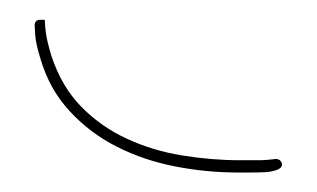

<svg xmlns="http://www.w3.org/2000/svg" viewBox="-20 -714 320 194"><path d="M220.1 -539.7Q188.2 -539.7 156.6 -545.9Q125 -552.1 98 -565.8Q71 -579.4 50.5 -601.6Q29.9 -623.7 20.8 -654.9Q16.3 -669.3 15.6 -678.4Q15 -687.5 15 -688.2Q15 -694 20.8 -694Q24.7 -694 25.1 -694Q25.4 -694 25.4 -691.1Q25.4 -688.2 26.4 -680.7Q27.3 -673.2 31.9 -657.6Q42.3 -626.3 62.2 -606.1Q82 -585.9 108.1 -573.9Q134.1 -561.8 163.7 -557Q193.4 -552.1 222.7 -552.1Q231.8 -552.1 240.6 -552.1Q249.3 -552.1 258.5 -553.4Q263.7 -553.4 265 -548.2Q265 -544.3 259.8 -542.3Q254.6 -540.4 247.4 -540Q240.2 -539.7 232.4 -539.7Q224.6 -539.7 220.1 -539.7Z"/></svg>

Font: League Script
Style: League Script
Weight: 400
Foundry: Haley Fiege
Version: Version 1.001